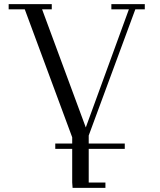

<svg xmlns="http://www.w3.org/2000/svg" viewBox="-20 -722 777 931"><path d="M22 -676.8V-702.1H231V-676.8H184.1L396 -104L605 -676.8H520V-702.1H682.1V-676.8H636.2L410.2 -64.9V-25.9H585V0H410.2V163.1H491.2V189H332L330.1 163.1V0H248V-25.9H330.1V-56.2L100.1 -676.8Z"/></svg>

Font: Dehuti Alt
Style: Book
Weight: 400
Version: Version 1.2